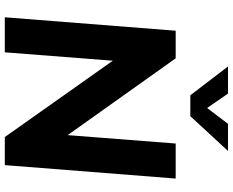

<svg xmlns="http://www.w3.org/2000/svg" viewBox="-105 -865 970 800"><g transform="rotate(90 380.0 -465.0)"><path d="M578 -712H724L668 0H551L233 -450L198 0H52L108 -712H223L543 -262ZM496 -930H609L464 -773H377L257 -930H370L430 -843Z"/></g></svg>

Font: Muli ExtraBold
Style: Italic
Weight: 800
Italic angle: -4.541°
Designer: Vernon Adams
Foundry: Vernon Adams
Version: Version 2.000